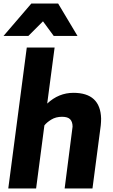

<svg xmlns="http://www.w3.org/2000/svg" viewBox="-42 -1070 642 1090"><path d="M483 0H325L370 -351Q370 -378 356.5 -392.5Q343 -407 310 -407Q275 -407 249 -391Q223 -375 210 -358L163 0H5L110 -800H268L226 -482Q291 -543 375 -543Q528 -543 532 -397Q532 -378 530 -358ZM364 -866ZM398 -866H263L202 -949L119 -866H-22L136 -1050H288Z"/></svg>

Font: Tanohe Sans
Style: Bold Italic
Weight: 700
Designer: Village Type and Design LLC & Cristiano Sobral
Foundry: Cooper Hewitt Smithsonian Design Museum
Version: Version 1.00;September 29, 2021;FontCreator 13.0.0.2655 64-b